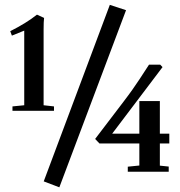

<svg xmlns="http://www.w3.org/2000/svg" viewBox="-20 -719 753 804"><path d="M228.5 65.4 163.1 40.5 439.9 -698.7 507.8 -676.3ZM32.2 -254.9V-273.4L81.5 -278.3V-590.8L29.8 -569.8L22.9 -588.4Q90.8 -622.6 134.8 -657.7L164.6 -644Q162.6 -629.4 162.6 -595.7V-278.3L206.1 -273.4V-254.9ZM515.1 0V-21L563.5 -25.9V-118.2H396.5L378.4 -137.2L497.1 -293Q508.3 -307.6 517.8 -320.6Q527.3 -333.5 533.7 -342.5Q540 -351.6 549.8 -366Q559.6 -380.4 564.7 -387.9Q569.8 -395.5 583 -416Q596.2 -436.5 604 -448.2H650.9L660.6 -438L449.7 -159.2H563.5V-295.9H649.4V-159.2H689V-118.2H649.4V-25.4L686.5 -21.5V0Z"/></svg>

Font: Elstob 8pt
Style: Bold
Weight: 700
Designer: Peter S. Baker
Version: Version 1.015